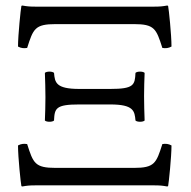

<svg xmlns="http://www.w3.org/2000/svg" viewBox="-20 -669 688 693"><path d="M534 0C558 0 566 1 583 4C586 4 587 3 587 1C589 -7 599 -103 599 -144C588 -150 578 -151 566 -149C544 -80 538 -63 463 -63H181C106 -63 100 -80 78 -149C66 -151 56 -150 45 -144C45 -101 55 -7 57 1C57 3 58 4 61 4C78 1 86 0 110 0ZM110 -645C86 -645 78 -646 61 -649C58 -649 57 -648 57 -646C55 -638 45 -542 45 -501C56 -495 66 -494 78 -496C100 -565 106 -582 181 -582H463C538 -582 544 -565 566 -496C578 -494 588 -495 599 -501C599 -544 589 -638 587 -646C587 -648 586 -649 583 -649C566 -646 558 -645 534 -645ZM266 -348C181 -348 178 -372 175 -406C169 -412 148 -412 142 -406C143 -371 144 -352 144 -318C144 -285 143 -264 142 -234C148 -228 169 -228 175 -234C177 -278 181 -292 266 -292H378C463 -292 466 -268 469 -234C475 -228 496 -228 502 -234C501 -269 500 -288 500 -322C500 -355 501 -376 502 -406C496 -412 475 -412 469 -406C467 -362 463 -348 378 -348Z"/></svg>

Font: Libertinus Serif
Style: Regular
Weight: 400
Designer: Philipp H. Poll, Khaled Hosny
Foundry: Caleb Maclennan
Version: Version 7.050;RELEASE